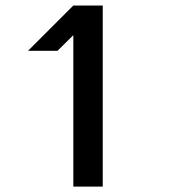

<svg xmlns="http://www.w3.org/2000/svg" viewBox="-20 -687 707 707"><path d="M358.3 -666.7V0H250V-557.5L191.7 -500H83.3L250 -666.7Z"/></svg>

Font: 0xA000-Mono
Style: Mono-Bold
Weight: 700
Version: Version 0.1